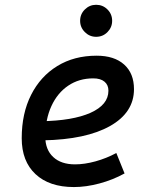

<svg xmlns="http://www.w3.org/2000/svg" viewBox="-20 -755 626 785"><path d="M286.6 -83Q325.7 -83 370.1 -95.2Q414.6 -107.4 455.6 -129.4L489.3 -45.9Q441.4 -19.5 386.7 -4.9Q332 9.8 282.2 9.8Q181.6 9.8 125.2 -43Q68.8 -95.7 68.8 -189.9Q68.8 -291.5 107.2 -367.2Q145.5 -442.9 214.4 -485.1Q283.2 -527.3 375 -527.3Q447.3 -527.3 487.5 -491.2Q527.8 -455.1 527.8 -390.6Q527.8 -294.9 429.9 -239.7Q332 -184.6 156.7 -181.2L146.5 -259.3Q277.3 -261.2 350.3 -293.9Q423.3 -326.7 423.3 -384.3Q423.3 -407.7 407.2 -421.1Q391.1 -434.6 361.3 -434.6Q303.2 -434.6 259 -404.8Q214.8 -375 190.2 -321.3Q165.5 -267.6 165 -195.8Q165.5 -142.6 197.8 -112.8Q230 -83 286.6 -83ZM373 -604.5Q346.2 -604.5 326.9 -623.8Q307.6 -643.1 307.6 -669.9Q307.6 -697.3 326.9 -716.3Q346.2 -735.4 373 -735.4Q400.4 -735.4 419.4 -716.3Q438.5 -697.3 438.5 -669.9Q438.5 -643.1 419.4 -623.8Q400.4 -604.5 373 -604.5Z"/></svg>

Font: Cascadia Code PL
Style: Italic
Weight: 400
Italic angle: -10°
Monospace: yes
Designer: Aaron Bell
Foundry: Saja Typeworks
Version: Version 2404.023